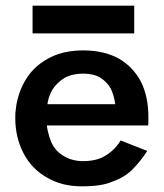

<svg xmlns="http://www.w3.org/2000/svg" viewBox="-20 -648 579 678"><path d="M387 -280H99V-205H503Q504 -206 504 -222V-235Q504 -308 477 -361Q448 -414 398 -442Q346 -470 274 -470Q208 -470 159 -446Q107 -420 79 -379Q49 -337 38 -279L35 -255Q34 -254 34 -230Q34 -163 63 -107Q92 -51 146 -21Q198 10 269 10Q339 10 375 -6Q419 -21 447 -49Q476 -78 500 -115L406 -152Q393 -130 374 -114Q353 -96 331 -88Q306 -79 274 -79Q236 -79 207 -96Q177 -112 161 -146Q144 -188 144 -230L146 -258Q146 -296 163 -328Q180 -356 208 -373Q236 -388 273 -388Q310 -388 332 -375Q356 -361 370 -337Q382 -315 387 -280ZM95 -628V-530H454V-628Z"/></svg>

Font: NM-font
Style: Medium
Weight: 500
Designer: ""
Foundry: ""
Version: ""